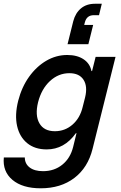

<svg xmlns="http://www.w3.org/2000/svg" viewBox="-49 -807 652 1037"><path d="M170.8 210Q72.5 210 18.3 164.6Q-35.8 119.2 -28.3 43.3H85Q85 77.5 111.2 97.5Q137.5 117.5 183.3 117.5Q244.2 117.5 287.5 82.5Q330.8 47.5 345.8 -12.5L364.2 -87.5H360.8Q298.3 0 203.3 0Q139.2 0 97.9 -33.8Q56.7 -67.5 43.3 -126.7Q30 -185.8 49.2 -262.5Q68.3 -336.7 107.9 -392.1Q147.5 -447.5 200.8 -478.8Q254.2 -510 314.2 -510Q367.5 -510 402.1 -487.1Q436.7 -464.2 445 -423.3H448.3L467.5 -500H575L450.8 -2.5Q425.8 98.3 352.5 154.2Q279.2 210 170.8 210ZM247.5 -98.3Q301.7 -98.3 342.5 -133.8Q383.3 -169.2 397.5 -229.2L410.8 -281.7Q425 -340.8 402.1 -376.2Q379.2 -411.7 325.8 -411.7Q266.7 -411.7 220.8 -369.2Q175 -326.7 156.7 -255Q139.2 -184.2 163.8 -141.2Q188.3 -98.3 247.5 -98.3ZM315.8 -568.3 346.7 -692.5Q358.3 -736.7 388.3 -761.7Q418.3 -786.7 464.2 -786.7H500.8L485.8 -725H457.5Q419.2 -725 409.2 -685.8L405.8 -672.5H454.2L428.3 -568.3Z"/></svg>

Font: Funnel Sans Medium
Style: Italic
Weight: 500
Italic angle: -14.036°
Version: Version 1.000; Beta; Release 5; Build 24; ttfautohint (v1.8.